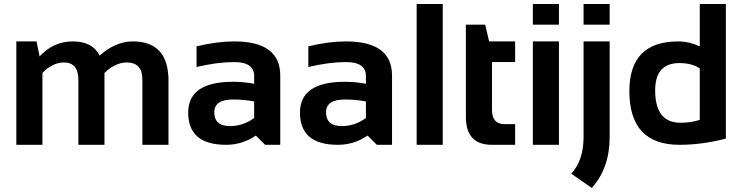

<svg xmlns="http://www.w3.org/2000/svg" viewBox="-20 -718 3680 952"><path d="M61 0V-512.7H161.1L176.3 -438.5Q245.1 -512.7 341.8 -512.7Q438.5 -512.7 474.1 -442.4Q552.7 -512.7 638.7 -512.7Q815.4 -512.7 815.4 -317.9V0H686V-322.8Q686 -408.2 608.9 -408.2Q551.3 -408.2 498 -356.4V0H368.7V-321.3Q368.7 -408.2 297.4 -408.2Q240.7 -408.2 190.4 -356.4V0Z M913.1 -159.7Q913.1 -312.5 1135.7 -312.5Q1188 -312.5 1240.2 -302.7V-341.3Q1240.2 -410.2 1141.1 -410.2Q1057.1 -410.2 954.6 -385.7V-488.3Q1057.1 -512.7 1141.1 -512.7Q1369.6 -512.7 1369.6 -343.8V0H1294.4L1248.5 -45.9Q1181.6 0 1101.1 0Q913.1 0 913.1 -159.7ZM1135.7 -224.6Q1042.5 -224.6 1042.5 -161.1Q1042.5 -92.8 1120.6 -92.8Q1185.1 -92.8 1240.2 -132.8V-214.8Q1191.4 -224.6 1135.7 -224.6Z M1467.3 -159.7Q1467.3 -312.5 1689.9 -312.5Q1742.2 -312.5 1794.4 -302.7V-341.3Q1794.4 -410.2 1695.3 -410.2Q1611.3 -410.2 1508.8 -385.7V-488.3Q1611.3 -512.7 1695.3 -512.7Q1923.8 -512.7 1923.8 -343.8V0H1848.6L1802.7 -45.9Q1735.8 0 1655.3 0Q1467.3 0 1467.3 -159.7ZM1689.9 -224.6Q1596.7 -224.6 1596.7 -161.1Q1596.7 -92.8 1674.8 -92.8Q1739.3 -92.8 1794.4 -132.8V-214.8Q1745.6 -224.6 1689.9 -224.6Z M2175.3 -698.2V0H2045.9V-698.2Z M2290 -595.7H2385.7L2405.3 -512.7H2534.2V-410.2H2419.4V-174.3Q2419.4 -102.5 2481.4 -102.5H2534.2V0H2418.9Q2290 0 2290 -138.2Z M2751.5 -698.2V-595.7H2622.1V-698.2ZM2751.5 -512.7V0H2622.1V-512.7Z M3002.9 -698.2V-595.7H2873.5V-698.2ZM3002.9 -512.7V-39.1Q3002.9 116.2 2914.1 213.9L2812.5 143.1Q2873.5 77.1 2873.5 -39.1V-512.7Z M3449.7 -378.9Q3409.7 -405.3 3349.1 -405.3Q3228.5 -405.3 3228.5 -270Q3228.5 -109.4 3354 -109.4Q3404.8 -109.4 3449.7 -123.5ZM3579.1 -30.8Q3461.4 0 3349.1 0Q3100.6 0 3100.6 -266.6Q3100.6 -512.7 3343.8 -512.7Q3395.5 -512.7 3449.7 -488.3V-698.2H3579.1Z"/></svg>

Font: Voltera
Style: Bold
Weight: 700
Designer: Bernd Montag
Version: Version 1.301